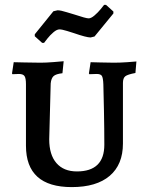

<svg xmlns="http://www.w3.org/2000/svg" viewBox="-20 -755 605 784"><path d="M86 -160V-411Q86 -436 80 -444.5Q74 -453 57 -453L31 -452L29 -455L36 -501Q47 -501 79 -500Q111 -499 146 -499Q168 -499 199 -501.5Q230 -504 240 -505L235 -456Q208 -453 198.5 -444Q189 -435 187 -414L181 -186Q181 -123 210.5 -89Q240 -55 294 -55Q406 -55 406 -164Q406 -225 404.5 -302.5Q403 -380 402 -411Q401 -437 396 -445Q391 -453 375 -453L345 -452L343 -455L350 -501Q360 -501 388.5 -500Q417 -499 445 -499Q470 -499 499 -501Q528 -503 537 -504L533 -457Q501 -451 491.5 -443.5Q482 -436 482 -416V-169Q482 -83 428 -37Q374 9 273 9Q86 9 86 -160ZM122 -607V-615L198 -709L215 -713Q228 -713 253 -705Q278 -697 283 -696Q331 -680 342 -680Q352 -680 366 -692Q380 -704 391 -717.5Q402 -731 405 -735H413L443 -708V-700L366 -606L350 -602Q333 -602 281 -620Q275 -622 254 -628.5Q233 -635 223 -635Q212 -635 198 -623Q184 -611 173.5 -597.5Q163 -584 160 -580H152Z"/></svg>

Font: Alegreya SC Medium
Style: Regular
Weight: 500
Designer: Juan Pablo del Peral
Foundry: Huerta Tipografica
Version: Version 2.007; ttfautohint (v1.6)